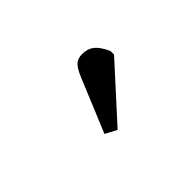

<svg xmlns="http://www.w3.org/2000/svg" viewBox="-39 -973 568 568"><g transform="rotate(-45 245.0 -689.5)"><path d="M219 -573 183 -592 253 -761Q264 -787 274.5 -796.5Q285 -806 304 -806Q326 -806 341 -794Q356 -782 369 -753V-738Z"/></g></svg>

Font: Literata Variable Black
Style: Regular
Weight: 900
Designer: Latin by Veronika Burian and Jose Scaglione. Greek by Irene Vlachou. Cyrillic by Vera Evstafieva.
Foundry: TypeTogether
Version: Version 3.021